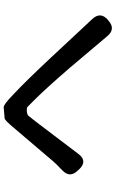

<svg xmlns="http://www.w3.org/2000/svg" viewBox="187 -876 626 1040"><g transform="rotate(-90 500.0 -356.0)"><path d="M909 -82Q863 -41 824 -88L650 -294Q540 -421 483 -478Q462 -499 441 -520Q435 -525 416.5 -523.5Q398 -522 392 -514Q373 -491 355 -467L186 -244Q148 -194 104 -239L96 -248Q54 -291 98 -332L108 -342Q129 -361 147 -382L325 -591Q368 -643 379 -644Q409 -647 439 -649Q453 -650 505 -600Q580 -530 710 -391L917 -169Q958 -125 913 -85Z"/></g></svg>

Font: Resource Han Rounded KR Medium
Style: Regular
Weight: 500
Designer: Cyano Hao (round all glyphs); Ryoko NISHIZUKA 西塚涼子 (kana, bopomofo & ideographs); Paul D. Hunt (Latin, Greek & Cyrillic)
Foundry: Cyano Hao
Version: 0.990